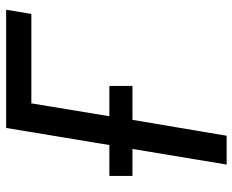

<svg xmlns="http://www.w3.org/2000/svg" viewBox="-88 -688 775 640"><g transform="rotate(-90 300.0 -367.5)"><path d="M72 0 124 -314H34V-391H137L194 -735H588L574 -651H276L233 -391H334V-314H221L168 0Z"/></g></svg>

Font: Iosevka Curly Medium Extended
Style: Italic
Weight: 500
Width: 7
Italic angle: -9°
Monospace: yes
Designer: Belleve Invis
Foundry: Belleve Invis
Version: Version 11.1.0; ttfautohint (v1.8.3)